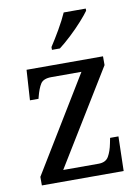

<svg xmlns="http://www.w3.org/2000/svg" viewBox="-86 -824 645 883"><g transform="rotate(-10 236.5 -383.0)"><path d="M37 0V-40L307 -483H167Q129 -483 116 -462.5Q103 -442 93 -403L91 -395H51L60 -536H417V-495L146 -53H311Q345 -53 358.5 -76.5Q372 -100 379 -136L384 -161H423L419 0ZM191 -619Q212 -651 235.5 -691.5Q259 -732 274 -766H377V-756Q365 -739 339.5 -710.5Q314 -682 283.5 -653.5Q253 -625 228 -606H191Z"/></g></svg>

Font: Noto Serif Lao SemCond
Style: Regular
Weight: 400
Width: 4
Designer: Monotype Design Team
Foundry: Monotype Imaging Inc.
Version: Version 2.004; ttfautohint (v1.8.4.7-5d5b)